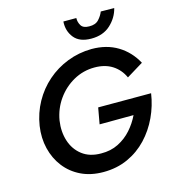

<svg xmlns="http://www.w3.org/2000/svg" viewBox="-132 -1023 1031 1146"><g transform="rotate(-15 383.5 -450.0)"><path d="M366 -915H446Q445 -890 458 -868.5Q471 -847 508 -847Q547 -846 567.5 -868.5Q588 -891 597 -915L680 -914Q666 -857 620.5 -815Q575 -773 502 -773Q429 -773 395.5 -815Q362 -857 366 -915ZM416 -266 434 -366H761Q750 -291 718 -222.5Q686 -154 635.5 -100.5Q585 -47 517 -16Q449 15 366 15Q288 15 228 -14Q168 -43 128.5 -94Q89 -145 73 -211Q57 -277 68 -350Q80 -427 116.5 -493Q153 -559 209 -608Q265 -657 335.5 -684.5Q406 -712 485 -713Q578 -713 646.5 -671.5Q715 -630 755 -556L652 -493Q629 -544 584 -573Q539 -602 474 -602Q404 -602 344 -568.5Q284 -535 243.5 -478Q203 -421 191 -350Q181 -283 199.5 -225Q218 -167 264 -131.5Q310 -96 380 -96Q440 -95 487.5 -119Q535 -143 569.5 -182Q604 -221 626 -267Z"/></g></svg>

Font: Jost* Medium
Style: Italic
Weight: 500
Italic angle: -10°
Version: Version 3.7